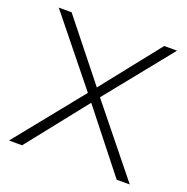

<svg xmlns="http://www.w3.org/2000/svg" viewBox="-106 -661 742 761"><g transform="rotate(20 265.0 -281.0)"><path d="M514.6 -562.5H460.4L265.6 -316.7L69.8 -562.5H15.6L239.6 -284.4L10.4 0H65.6L265.6 -252.1L464.6 0H519.8L290.6 -284.4Z"/></g></svg>

Font: Manrope3 Thin
Style: Regular
Weight: 100
Width: 4
Designer: Mikhail Sharanda
Foundry: Mikhail Sharanda
Version: Version 3.000;PS 003.000;hotconv 1.0.88;makeotf.lib2.5.64775